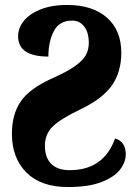

<svg xmlns="http://www.w3.org/2000/svg" viewBox="-20 -744 555 774"><path d="M28 -205Q28 -283 63.5 -335Q99 -387 190 -428Q251 -455 283 -478Q315 -501 326.5 -522.5Q338 -544 338 -571Q338 -613 319.5 -637Q301 -661 271 -661Q219 -661 197 -618.5Q175 -576 175 -516Q53 -516 53 -598Q53 -630 75 -658.5Q97 -687 142 -705.5Q187 -724 251 -724Q353 -724 411 -673Q469 -622 469 -531Q469 -455 432 -401Q395 -347 306 -304Q226 -266 193.5 -235Q161 -204 161 -156Q161 -109 186.5 -83.5Q212 -58 261 -58Q398 -58 444 -186Q487 -173 487 -122Q487 -91 464.5 -61Q442 -31 390 -10.5Q338 10 254 10Q145 10 86.5 -48.5Q28 -107 28 -205Z"/></svg>

Font: Noto Serif CondBlack
Style: Regular
Weight: 900
Width: 3
Designer: Monotype Design Team
Foundry: Monotype Imaging Inc.
Version: Version 1.001